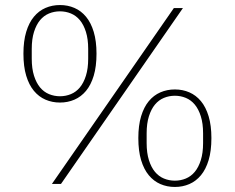

<svg xmlns="http://www.w3.org/2000/svg" viewBox="-20 -730 932 762"><path d="M186 0 670 -698H706L222 0ZM218 -323Q187 -323 160.5 -334.5Q134 -346 114.5 -369.5Q95 -393 84 -429.5Q73 -466 73 -517Q73 -567 84 -603.5Q95 -640 114.5 -663.5Q134 -687 160.5 -698.5Q187 -710 218 -710Q249 -710 275.5 -698.5Q302 -687 321.5 -663.5Q341 -640 352 -603.5Q363 -567 363 -517Q363 -466 352 -429.5Q341 -393 321.5 -369.5Q302 -346 275.5 -334.5Q249 -323 218 -323ZM218 -348Q241 -348 261.5 -356.5Q282 -365 297 -383Q312 -401 321 -429.5Q330 -458 330 -497V-536Q330 -575 321 -603.5Q312 -632 297 -650Q282 -668 261.5 -676.5Q241 -685 218 -685Q195 -685 174.5 -676.5Q154 -668 139 -650Q124 -632 115 -603.5Q106 -575 106 -536V-497Q106 -458 115 -429.5Q124 -401 139 -383Q154 -365 174.5 -356.5Q195 -348 218 -348ZM674 12Q643 12 616.5 0.5Q590 -11 570.5 -34.5Q551 -58 540 -94.5Q529 -131 529 -182Q529 -232 540 -268.5Q551 -305 570.5 -328.5Q590 -352 616.5 -363.5Q643 -375 674 -375Q705 -375 731.5 -363.5Q758 -352 777.5 -328.5Q797 -305 808 -268.5Q819 -232 819 -182Q819 -131 808 -94.5Q797 -58 777.5 -34.5Q758 -11 731.5 0.5Q705 12 674 12ZM674 -13Q697 -13 717.5 -21.5Q738 -30 753 -48Q768 -66 777 -94.5Q786 -123 786 -162V-201Q786 -240 777 -268.5Q768 -297 753 -315Q738 -333 717.5 -341.5Q697 -350 674 -350Q651 -350 630.5 -341.5Q610 -333 595 -315Q580 -297 571 -268.5Q562 -240 562 -201V-162Q562 -123 571 -94.5Q580 -66 595 -48Q610 -30 630.5 -21.5Q651 -13 674 -13Z"/></svg>

Font: IBM Plex Sans Hebrew ExtLt
Style: Regular
Weight: 200
Designer: Mike Abbink, Paul van der Laan, Pieter van Rosmalen, Yanek Iontef
Foundry: Bold Monday
Version: Version 1.3